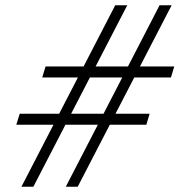

<svg xmlns="http://www.w3.org/2000/svg" viewBox="-20 -705 678 725"><path d="M460.5 -685 106 0H61L415 -685ZM628 -685 273.5 0H228.5L582.5 -685ZM625.5 -412.5H139.5L152 -454H638ZM532.5 -234H41.5L54.5 -275.5H545Z"/></svg>

Font: Newsreader 36pt SemiBold
Style: Italic
Weight: 600
Italic angle: -17°
Designer: Hugues Gentile
Foundry: Production Type
Version: Version 1.003